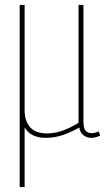

<svg xmlns="http://www.w3.org/2000/svg" viewBox="-20 -550 429 780"><path d="M60 210V-530H80V-103Q80 -58 102.5 -33Q125 -8 171 -8Q203 -8 236 -20Q269 -32 299 -51V-530H319V-55Q319 -29 328 -19Q337 -9 351 -9Q366 -9 381 -16L387 1Q376 6 367 8Q358 10 350 10Q333 10 319 -0.5Q305 -11 302 -32Q269 -13 235.5 -1.5Q202 10 165 10Q137 10 115 0Q93 -10 80 -32V210Z"/></svg>

Font: Georama SemiCondensed Thin
Style: Regular
Weight: 100
Width: 4
Designer: Jean-Baptiste Levee
Foundry: Production Type
Version: Version 1.000